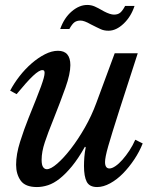

<svg xmlns="http://www.w3.org/2000/svg" viewBox="-20 -745 633 775"><path d="M169 -62Q185 -62 211 -84.5Q237 -107 266 -144.5Q295 -182 322.5 -230Q350 -278 369 -330L443 -530H536L462 -301Q446 -251 435 -215.5Q424 -180 417 -155.5Q410 -131 407 -115.5Q404 -100 404 -91Q404 -65 422 -65Q432 -65 446 -74.5Q460 -84 474.5 -100.5Q489 -117 502.5 -137.5Q516 -158 526 -181L556 -166Q543 -133 522 -101.5Q501 -70 476.5 -45Q452 -20 424.5 -5Q397 10 372 10Q341 10 330 -11.5Q319 -33 319 -75Q319 -92 320.5 -111.5Q322 -131 326 -150L323 -153Q296 -105 270.5 -74Q245 -43 221 -24Q197 -5 174 2.5Q151 10 129 10Q82 10 63.5 -16Q45 -42 45 -80Q45 -122 61 -172.5Q77 -223 95 -268Q113 -313 125.5 -344Q138 -375 145.5 -396Q153 -417 156.5 -430Q160 -443 160 -451Q160 -455 158.5 -458.5Q157 -462 151 -462Q138 -462 113.5 -439Q89 -416 47 -365L21 -379Q36 -408 58.5 -437Q81 -466 107.5 -489Q134 -512 161.5 -526Q189 -540 214 -540Q264 -540 264 -482Q264 -447 244.5 -392Q225 -337 194 -259Q174 -210 161 -171Q148 -132 148 -100Q148 -79 154 -70.5Q160 -62 169 -62ZM223 -628Q239 -673 269.5 -699Q300 -725 332 -725Q348 -725 362 -719Q374 -714 400 -699Q425 -686 440 -686Q456 -686 465.5 -694Q475 -702 485 -721H523Q509 -678 479 -649.5Q449 -621 418 -621Q400 -621 387 -627Q380 -630 370 -635Q360 -640 346 -647Q320 -662 305 -662Q290 -662 280.5 -655Q271 -648 260 -628Z"/></svg>

Font: SVN-Libre Baskerville
Style: Italic
Weight: 400
Italic angle: -14°
Designer: Pablo Impallari, Rodrigo Fuenzalida
Foundry: Pablo Impallari, Rodrigo Fuenzalida
Version: Version 1.000; ttfautohint (v1.8.4)